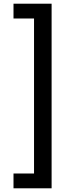

<svg xmlns="http://www.w3.org/2000/svg" viewBox="-20 -852 406 1038"><path d="M53 86V166H259V-832H53V-752H164V86Z"/></svg>

Font: Noto Sans Devanagari UI Medium
Style: Regular
Weight: 500
Designer: Jelle Bosma - Monotype Design Team
Foundry: Monotype Imaging Inc.
Version: Version 2.004